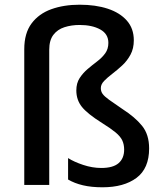

<svg xmlns="http://www.w3.org/2000/svg" viewBox="-20 -785 695 815"><path d="M548 -614Q548 -579 534 -553Q520 -527 499 -507.5Q478 -488 457 -472Q436 -456 422 -441.5Q408 -427 408 -411Q408 -397 415.5 -386.5Q423 -376 443 -361.5Q463 -347 500 -322Q553 -288 583 -251Q613 -214 613 -155Q613 -70 559.5 -30Q506 10 415 10Q368 10 332 1.5Q296 -7 269 -23V-114Q294 -98 333 -85Q372 -72 410 -72Q460 -72 483.5 -92.5Q507 -113 507 -150Q507 -172 499 -189Q491 -206 470.5 -223Q450 -240 413 -263Q351 -302 327.5 -331.5Q304 -361 304 -401Q304 -432 318 -453.5Q332 -475 352 -492Q372 -509 392.5 -524.5Q413 -540 426.5 -558.5Q440 -577 440 -603Q440 -641 405.5 -660Q371 -679 318 -679Q283 -679 253.5 -669.5Q224 -660 206.5 -637Q189 -614 189 -574V0H83V-576Q83 -644 114 -685.5Q145 -727 198 -746Q251 -765 318 -765Q386 -765 437.5 -748Q489 -731 518.5 -697.5Q548 -664 548 -614Z"/></svg>

Font: Noto Sans Kannada Medium
Style: Regular
Weight: 500
Designer: Jelle Bosma - Monotype Design Team
Foundry: Monotype Imaging Inc.
Version: Version 2.005; ttfautohint (v1.8.4.7-5d5b)